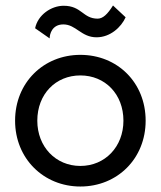

<svg xmlns="http://www.w3.org/2000/svg" viewBox="-20 -670 586 700"><path d="M108 -567 161 -530C161 -546 170 -581 211 -581C257 -581 276 -534 332 -534C382 -534 422 -571 438 -607L392 -650C372 -618 355 -602 336 -602C282 -602 278 -649 212 -649C167 -649 118 -616 108 -567ZM35 -230C35 -92 139 10 273 10C408 10 511 -92 511 -230C511 -369 408 -470 273 -470C139 -470 35 -369 35 -230ZM116 -230C116 -327 183 -395 273 -395C363 -395 430 -327 430 -230C430 -135 363 -65 273 -65C183 -65 116 -135 116 -230Z"/></svg>

Font: Jost
Style: Regular
Weight: 400
Version: Version 3.710